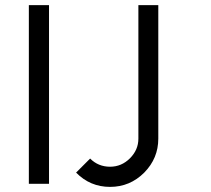

<svg xmlns="http://www.w3.org/2000/svg" viewBox="-20 -720 825 752"><path d="M522 -700V-177Q522 -133 489 -100Q456 -67 411 -67Q365 -67 333 -99L278 -44Q333 12 411 12Q489 12 545 -44Q600 -100 600 -177V-700ZM93 0H172V-700H93Z"/></svg>

Font: Unageo
Style: Regular
Weight: 400
Designer: Richard Sepsi
Foundry: Richard Sepsi
Version: Version 2.000